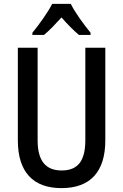

<svg xmlns="http://www.w3.org/2000/svg" viewBox="-20 -960 634 990"><path d="M345 -940H249C228 -898 183 -835 147 -791V-780H207C234 -802 265 -835 297 -870C328 -835 358 -804 387 -780H447V-791C412 -834 367 -895 345 -940ZM523 -236V-714H420V-237C420 -131 382 -81 298 -81C217 -81 174 -129 174 -236V-714H72V-236C72 -74 150 10 297 10C447 10 523 -76 523 -236Z"/></svg>

Font: Noto Sans Thai Looped Condensed Medium
Style: Regular
Weight: 500
Width: 3
Designer: Sasikarn Vongin, Ben Mitchell
Foundry: The Fontpad Ltd
Version: Version 1.001